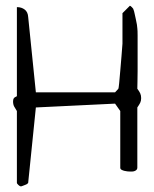

<svg xmlns="http://www.w3.org/2000/svg" viewBox="-20 -662 547 682"><path d="M40 -267.6Q34.2 -276.4 30.3 -283.7Q26.4 -291 26.4 -301.8Q26.4 -308.6 28.8 -312.5Q31.2 -316.4 40 -320.3V-636.7Q56.6 -636.7 67.9 -627.9Q79.1 -619.1 80.1 -601.6L107.4 -334H388.7L400.4 -346.7Q401.4 -347.7 403.3 -366.7Q405.3 -385.7 407.2 -410.6Q409.2 -435.5 411.6 -462.9Q414.1 -490.2 415 -506.8Q415 -513.7 415 -528.8Q415 -543.9 415 -561Q415 -578.1 415 -593.8Q415 -609.4 415 -615.2L441.4 -641.6Q443.4 -641.6 448.7 -636.2Q454.1 -630.9 454.1 -627.9Q456.1 -624 458 -614.3Q460 -604.5 462.4 -594.2Q464.8 -584 466.3 -574.7Q467.8 -565.4 467.8 -561.5Q468.8 -553.7 468.8 -536.1V-409.2Q468.8 -388.7 468.3 -372.1Q467.8 -355.5 467.8 -346.7Q474.6 -337.9 478 -330.6Q481.4 -323.2 481.4 -313.5Q481.4 -303.7 478 -296.9Q474.6 -290 467.8 -280.3V-66.4Q467.8 -61.5 464.8 -58.6Q461.9 -55.7 457.5 -54.2Q453.1 -52.7 449.2 -52.7H441.4Q438.5 -52.7 432.6 -53.2Q426.8 -53.7 421.4 -55.2Q416 -56.6 411.6 -59.1Q407.2 -61.5 407.2 -66.4V-267.6L388.7 -293.9L107.4 -280.3L80.1 -12.7Q80.1 -11.7 77.1 -9.3Q74.2 -6.8 69.8 -5.4Q65.4 -3.9 61 -2Q56.6 0 53.7 0Q50.8 0 45.4 -4.9Q40 -9.8 40 -12.7Z"/></svg>

Font: The Girl Next Door
Style: Regular
Weight: 400
Designer: Kimberly Geswein
Foundry: Kimberly Geswein
Version: Version 1.002 2010